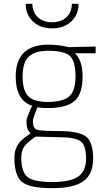

<svg xmlns="http://www.w3.org/2000/svg" viewBox="-20 -743 544 1002"><path d="M253 239Q132 239 93.5 205.5Q55 172 55 80Q55 48 66.5 25Q78 2 92.5 -11Q107 -24 140 -48Q118 -62 118 -113Q118 -120 125.5 -139.5Q133 -159 140 -175L148 -191Q62 -219 62 -343Q62 -510 233 -510Q257 -510 283.5 -507Q310 -504 324 -500L339 -497L479 -500V-465H371Q411 -428 411 -343Q411 -252 368.5 -215.5Q326 -179 229 -179Q199 -179 175 -183Q152 -126 152 -113Q152 -96 154 -88Q156 -80 162 -73Q168 -66 185 -63.5Q202 -61 224 -60Q246 -59 289 -59Q388 -59 427 -31.5Q466 -4 466 85Q466 166 415.5 202.5Q365 239 253 239ZM287 -27 166 -30Q121 1 106 22.5Q91 44 91 79Q91 153 122.5 180Q154 207 254 207Q347 207 388 178.5Q429 150 429 85Q429 13 399 -7Q369 -27 287 -27ZM229 -211Q308 -211 341 -240Q374 -269 374 -343Q374 -425 344 -451.5Q314 -478 232 -478Q163 -478 130.5 -448Q98 -418 98 -343Q98 -273 126.5 -242Q155 -211 229 -211ZM114 -723H149Q149 -681 176.5 -654Q204 -627 252 -627Q300 -627 327.5 -654Q355 -681 355 -723H390Q390 -667 352 -631Q314 -595 252 -595Q190 -595 152 -631Q114 -667 114 -723Z"/></svg>

Font: TitilliumText22L Th
Style: Thin
Weight: 100
Designer: Campivisivi
Foundry: Campivisivi
Version: 1.000